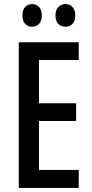

<svg xmlns="http://www.w3.org/2000/svg" viewBox="-20 -921 452 941"><path d="M366 0H72V-714H366V-627H171V-415H353V-328H171V-88H366ZM90 -846Q90 -873 103.5 -887Q117 -901 137 -901Q158 -901 171.5 -886.5Q185 -872 185 -846Q185 -818 171.5 -804Q158 -790 137 -790Q117 -790 103.5 -804Q90 -818 90 -846ZM252 -846Q252 -873 266 -887Q280 -901 301 -901Q322 -901 335.5 -886.5Q349 -872 349 -846Q349 -818 335.5 -804Q322 -790 301 -790Q279 -790 265.5 -804Q252 -818 252 -846Z"/></svg>

Font: Noto Sans Gujarati UI ExtraCondensed Medium
Style: Regular
Weight: 500
Width: 2
Designer: Jelle Bosma - Monotype Design Team, Universal Thirst
Foundry: Monotype Imaging Inc.
Version: Version 2.106; ttfautohint (v1.8.4.7-5d5b)